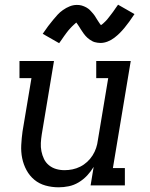

<svg xmlns="http://www.w3.org/2000/svg" viewBox="-20 -790 640 818"><path d="M230 8Q201 8 174 0.5Q147 -7 126.5 -24Q106 -41 93 -65Q80 -89 74.5 -116Q69 -143 70.5 -172Q72 -201 76 -230L114 -457H63V-530H210L158 -218Q155 -199 154 -181Q153 -163 156.5 -145.5Q160 -128 167.5 -112.5Q175 -97 188.5 -86Q202 -75 219 -70Q236 -65 255 -65Q272 -65 289 -68.5Q306 -72 322 -80Q338 -88 351.5 -100.5Q365 -113 374.5 -128Q384 -143 389.5 -159.5Q395 -176 397 -193L441 -457H390V-530H537L461 -74H512V0H366L379 -79Q367 -59 351 -42Q335 -25 315 -13Q295 -1 273 3.5Q251 8 230 8ZM232 -606 162 -646Q174 -664 185 -678.5Q196 -693 206 -705Q216 -717 225.5 -727.5Q235 -738 248.5 -747.5Q262 -757 277 -763Q292 -769 307 -769Q313 -769 318 -768.5Q323 -768 328 -766.5Q333 -765 338 -763Q343 -761 347.5 -758.5Q352 -756 356 -753Q360 -750 363 -747Q366 -744 370 -739.5Q374 -735 377.5 -731Q381 -727 383.5 -723Q386 -719 388.5 -715Q391 -711 393.5 -707Q396 -703 399 -698.5Q402 -694 405 -689.5Q408 -685 410 -683Q414 -685 420 -690.5Q426 -696 429.5 -699.5Q433 -703 436.5 -707Q440 -711 444 -716.5Q448 -722 452.5 -727.5Q457 -733 462 -740Q467 -747 472 -754.5Q477 -762 483 -770L553 -730Q541 -712 530.5 -697.5Q520 -683 510 -671Q500 -659 490 -649Q480 -639 467 -629Q454 -619 438.5 -613Q423 -607 408 -607Q402 -607 395.5 -608Q389 -609 383.5 -610.5Q378 -612 372.5 -615Q367 -618 362 -621.5Q357 -625 353 -628.5Q349 -632 344.5 -637Q340 -642 336.5 -647Q333 -652 330 -656.5Q327 -661 324 -665.5Q321 -670 317.5 -676Q314 -682 310.5 -686.5Q307 -691 305 -694Q302 -691 295.5 -685.5Q289 -680 286 -676.5Q283 -673 279 -669Q275 -665 271 -660Q267 -655 262.5 -649Q258 -643 253 -636Q248 -629 243 -621.5Q238 -614 232 -606Z"/></svg>

Font: Iosevka Slab Extended Oblique
Style: Regular
Weight: 400
Width: 7
Italic angle: -9°
Monospace: yes
Designer: Belleve Invis
Foundry: Belleve Invis
Version: Version 11.1.0; ttfautohint (v1.8.3)